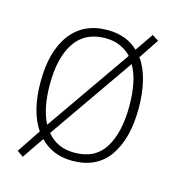

<svg xmlns="http://www.w3.org/2000/svg" viewBox="-95 -650 719 778"><g transform="rotate(15 264.5 -260.5)"><path d="M473 -265Q473 -138 421.5 -64Q370 10 267 10Q224 10 190 -4.5Q156 -19 132 -45L70 46L44 28L110 -71Q61 -143 61 -266Q61 -395 115.5 -467Q170 -539 270 -539Q350 -539 399 -491L451 -567L478 -550L422 -466Q448 -430 460.5 -378.5Q473 -327 473 -265ZM100 -266Q100 -166 132 -105L379 -460Q359 -481 332 -493Q305 -505 270 -505Q185 -505 142.5 -442Q100 -379 100 -266ZM434 -265Q434 -316 425.5 -358Q417 -400 399 -431L152 -76Q194 -24 267 -24Q354 -24 394 -88.5Q434 -153 434 -265Z"/></g></svg>

Font: Noto Sans Arabic SemCond ExtLt
Style: Regular
Weight: 200
Width: 4
Designer: Monotype Design Team, Nadine Chahine, Nizar Qandah and Khaled Hosny
Foundry: Monotype Imaging Inc.
Version: Version 2.012; ttfautohint (v1.8.4.7-5d5b)